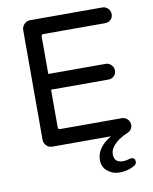

<svg xmlns="http://www.w3.org/2000/svg" viewBox="-95 -783 813 1023"><g transform="rotate(-10 311.5 -271.0)"><path d="M468 170Q431 170 403.5 147Q376 124 376 87Q376 20 456 -28H139Q120 -28 107 -41.5Q94 -55 94 -73V-666Q94 -684 107 -698Q120 -712 139 -712H530Q548 -712 560.5 -699Q573 -686 573 -669Q573 -650 560.5 -638.5Q548 -627 530 -627H196Q185 -627 185 -615V-413H495Q513 -413 525.5 -400Q538 -387 538 -370Q538 -351 525.5 -339.5Q513 -328 495 -328H185V-125Q185 -113 196 -113H530Q548 -113 560.5 -100Q573 -87 573 -70Q573 -42 545 -30Q522 -21 500 -6Q478 9 463.5 28Q449 47 449 68Q449 114 498 114Q514 114 532 108Q533 108 533.5 107.5Q534 107 535 107Q537 107 538.5 106.5Q540 106 541 106Q563 106 563 128Q563 140 553 147Q516 170 468 170Z"/></g></svg>

Font: Huninn
Style: Regular
Weight: 400
Designer: justfont
Foundry: justfont
Version: Version 1.003